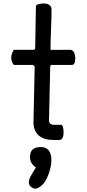

<svg xmlns="http://www.w3.org/2000/svg" viewBox="-20 -804 511 1127"><path d="M156.2 115.7Q156.2 59.1 219.2 59.1Q281.7 59.1 281.7 138.2Q281.7 158.7 276.4 180.2Q260.3 245.6 234.6 274.4Q209 303.2 186 303.2Q175.8 303.2 162.6 293.5Q149.4 283.7 149.4 265.1Q149.4 246.6 165 221.7Q180.7 196.8 190.9 178.2Q158.7 158.7 156.2 121.6Q156.2 118.7 156.2 115.7ZM235.4 -783.7Q273.4 -783.7 282.2 -757.3V-711.4L277.3 -570.8L276.4 -511.2L392.6 -511.7Q418.9 -509.8 421.9 -464.8Q421.9 -422.4 401.9 -422.9H280.8L274.9 -417L267.6 -97.2Q267.6 -71.3 299.3 -71.3H340.3Q349.1 -71.3 353 -38.1V-25.4Q353 17.6 327.1 17.6H295.9Q185.1 17.6 176.3 -77.6L183.6 -413.6L174.3 -422.9H61Q30.8 -462.9 61 -511.7H180.2L186.5 -518.1L190.9 -767.1Q190.9 -781.2 235.4 -783.7Z"/></svg>

Font: Comic Relief LRS
Style: Regular
Weight: 400
Designer: Jeff Davis
Foundry: Loudifier
Version: Version 1.0